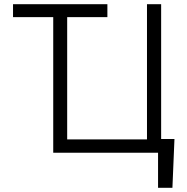

<svg xmlns="http://www.w3.org/2000/svg" viewBox="-20 -727 888 914"><path d="M491.2 -645.5H299.8V-63.5H679.7V-707H747.1V-65.4H810.5L800.8 167H732.4V0H233.4V-645.5H42V-707H491.2Z"/></svg>

Font: Pretendard Light
Style: Regular
Weight: 300
Designer: Base glyphs from Inter by Rasmus Andersson; Hangeul glyphs from Noto Sans CJK(Source Han Sans) by Jang Soo-young and Kan
Foundry: Kil Hyung-jin
Version: Version 1.309